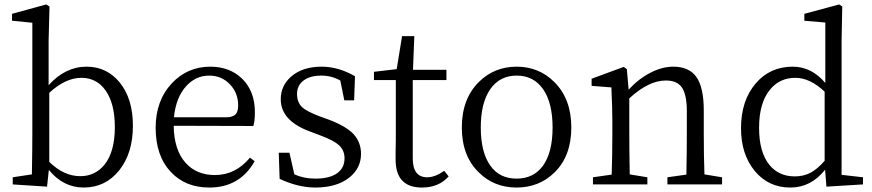

<svg xmlns="http://www.w3.org/2000/svg" viewBox="-20 -827 3909 861"><path d="M355 14Q264 14 199 -65L191 10L37 0V-32L123 -45Q125 -155 125 -228V-725L34 -734V-765L187 -807L202 -798L198 -644V-445Q273 -528 368 -528Q459 -528 517 -457Q576 -384 576 -263Q576 -140 514.5 -63Q453 14 355 14ZM340 -37Q407 -37 449 -89Q495 -147 495 -257Q495 -363 453 -422Q413 -478 345 -478Q274 -478 201 -411V-101Q266 -37 340 -37Z M919 14Q811 14 746 -56Q678 -128 678 -254Q678 -376 751 -454Q821 -528 923 -528Q1011 -528 1067 -473Q1123 -417 1123 -324Q1123 -283 1116 -262L759 -263Q760 -156 812 -97Q861 -42 944 -42Q1036 -42 1101 -120L1122 -104Q1055 14 919 14ZM760 -301H994Q1025 -301 1038 -316Q1048 -328 1048 -355Q1048 -409 1012 -448Q974 -488 918 -488Q859 -488 816 -442Q769 -391 760 -301Z M1394 14Q1317 14 1234 -25L1230 -142H1278L1300 -45Q1343 -26 1394 -26Q1459 -26 1493 -51Q1525 -75 1525 -117Q1525 -153 1500 -176Q1477 -197 1421 -218L1371 -237Q1239 -285 1239 -382Q1239 -443 1286 -484Q1337 -528 1422 -528Q1498 -528 1572 -485L1568 -377H1524L1506 -466Q1466 -488 1422 -488Q1369 -488 1340 -465Q1312 -443 1312 -405.5Q1312 -368 1335 -346Q1356 -327 1414 -305L1453 -291Q1531 -262 1566 -225Q1599 -188 1599 -137Q1599 -74 1548 -32Q1491 14 1394 14Z M1872 14Q1754 14 1754 -112Q1754 -123 1754 -146Q1755 -177 1755 -199V-468H1657V-505L1759 -517L1783 -665H1838L1832 -514H1982V-468H1831V-116Q1831 -32 1896 -32Q1931 -32 1972 -61L1992 -36Q1948 14 1872 14Z M2128 -53Q2051 -127 2051 -255.5Q2051 -384 2128 -460Q2197 -528 2297 -528Q2396 -528 2465 -460Q2542 -384 2542 -255.5Q2542 -127 2466 -53Q2397 14 2296.5 14Q2196 14 2128 -53ZM2179 -84Q2220 -26 2296.5 -26Q2373 -26 2415 -84Q2458 -144 2458 -255Q2458 -366 2415.5 -427Q2373 -488 2297 -488Q2221 -488 2178.5 -427Q2136 -366 2136 -255Q2136 -144 2179 -84Z M2639 0V-32L2723 -44Q2726 -128 2726 -228V-283Q2726 -342 2722 -425Q2722 -432 2722 -435L2633 -442V-474L2777 -527L2791 -517L2799 -425Q2843 -473 2896 -500.5Q2949 -528 2999 -528Q3069 -528 3102 -483Q3136 -436 3136 -332V-228Q3136 -128 3139 -45L3218 -32V0H2973V-32L3058 -44Q3060 -154 3060 -228V-328Q3060 -404 3037 -436Q3015 -466 2966 -466Q2889 -466 2802 -386V-228Q2802 -155 2804 -45L2883 -32V0Z M3524 14Q3426 14 3364.5 -60.5Q3303 -135 3303 -252Q3303 -376 3369 -453Q3433 -528 3535 -528Q3619 -528 3681 -455V-726L3587 -734V-765L3743 -807L3757 -798L3754 -645V-43L3850 -32V0L3686 10L3680 -66Q3617 14 3524 14ZM3544 -36Q3583 -36 3614 -52Q3645 -68 3678 -106V-416Q3612 -478 3547 -478Q3476 -478 3433 -425Q3384 -366 3384 -254Q3384 -145 3430 -88Q3472 -36 3544 -36Z"/></svg>

Font: Cactus Classical Serif
Style: Regular
Weight: 400
Designer: Henry Chan (via Glyphwiki)、田海東、宇文滿月
Foundry: Moonlit Owen
Version: Version 1.000